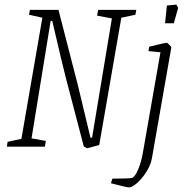

<svg xmlns="http://www.w3.org/2000/svg" viewBox="-20 -637 807 834"><path d="M568 -573 507 -560 411 -7 358 7 344 -1 267 -295Q254 -344 207 -546H200L117 -36L179 -25L175 0H10L13 -21L73 -34L164 -560L106 -573L110 -594H234L318 -268L373 -39H380L466 -557L402 -569L406 -594H572ZM462 159 468 139Q539 139 553 136Q567 131 580.5 98Q594 65 600 30L677 -410L625 -415L628 -434Q696 -451 704 -451Q707 -451 716 -442Q725 -433 724 -430L640 50Q635 79 616.5 108.5Q598 138 576 157.5Q554 177 540 177Q534 177 509.5 171Q485 165 462 159ZM705 -613 746 -617 754 -603 735 -536H697Z"/></svg>

Font: Grenze ExtraLight
Style: Italic
Weight: 275
Italic angle: -10°
Designer: Renata Polastri
Foundry: Omnibus-Type
Version: Version 1.002; ttfautohint (v1.8)